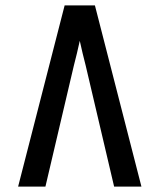

<svg xmlns="http://www.w3.org/2000/svg" viewBox="-20 -690 590 710"><path d="M47 0 219 -670H331L503 0H402L297 -447Q291 -470 285.5 -493Q280 -516 275 -539Q270 -516 264.5 -493Q259 -470 253 -447L148 0Z"/></svg>

Font: Lode Dark
Style: Bold
Weight: 700
Monospace: yes
Designer: Belleve Invis
Foundry: Belleve Invis
Version: Version 29.2.0; ttfautohint (v1.8.3)